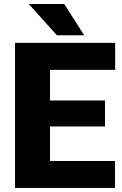

<svg xmlns="http://www.w3.org/2000/svg" viewBox="-20 -921 600 941"><path d="M494.6 -301.3H225.1V-131.8H543.5V0H53.7V-710.9H544.4V-578.6H225.1V-428.7H494.6ZM392.6 -748H258.8L121.1 -901.4H294.9Z"/></svg>

Font: Roboto Black
Style: Regular
Weight: 900
Designer: Google
Version: Version 2.134; 2016